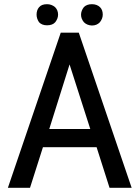

<svg xmlns="http://www.w3.org/2000/svg" viewBox="-20 -895 665 915"><path d="M502 0 440.4 -193.4H184.6L123 0H17.6L269.5 -739.3H355.5L607.4 0ZM311.5 -587.9 214.8 -280.3H410.2ZM154.3 -825.2Q154.3 -846.7 166 -860.4Q177.7 -875 204.1 -875Q225.6 -875 242.2 -861.3Q256.8 -846.7 256.8 -825.2Q256.8 -806.6 243.2 -789.1Q230.5 -774.4 204.1 -774.4Q179.7 -774.4 166 -789.1Q154.3 -806.6 154.3 -825.2ZM379.9 -861.3Q393.6 -875 418 -875Q442.4 -875 457 -860.4Q469.7 -847.7 469.7 -825.2Q469.7 -806.6 456.1 -789.1Q441.4 -773.4 418 -773.4Q394.5 -774.4 379.9 -789.1Q366.2 -805.7 366.2 -824.7Q366.2 -843.8 379.9 -861.3Z"/></svg>

Font: RobotoJAA
Style: Medium
Weight: 500
Version: Version 2.05; 2016-11-05